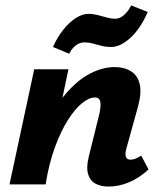

<svg xmlns="http://www.w3.org/2000/svg" viewBox="-20 -679 590 707"><path d="M379 8Q352 8 332 -2.5Q312 -13 304.5 -37.5Q297 -62 307 -103L346 -260Q352 -287 349.5 -303.5Q347 -320 329 -320Q308 -320 282 -299Q256 -278 230 -237Q204 -196 182 -136Q160 -76 148 0H80Q105 -117 141.5 -199.5Q178 -282 221.5 -333Q265 -384 311.5 -408Q358 -432 402 -432Q438 -432 462.5 -416.5Q487 -401 494.5 -369Q502 -337 488 -286L445 -131Q440 -112 443.5 -101.5Q447 -91 461 -91Q468 -91 477 -94Q486 -97 500 -106L527 -55Q492 -23 454.5 -7.5Q417 8 379 8ZM15 0 106 -424H232L143 0ZM235 -481 175 -506Q191 -542 213 -569.5Q235 -597 259 -612.5Q283 -628 306 -628Q323 -628 340 -623.5Q357 -619 373.5 -614.5Q390 -610 405 -610Q421 -610 436.5 -623.5Q452 -637 463 -659L524 -635Q497 -573 460 -539.5Q423 -506 389 -506Q370 -506 353 -510.5Q336 -515 321 -519Q306 -523 291 -523Q273 -523 258 -511Q243 -499 235 -481Z"/></svg>

Font: Ysabeau Office ExtraBold
Style: Italic
Weight: 800
Italic angle: -12°
Designer: Christian Thalmann (Catharsis Fonts)
Version: Version 2.001;gftools[0.9.30]; featfreeze: tnum,lnum,ss02